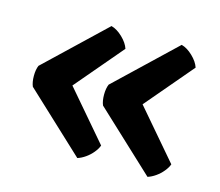

<svg xmlns="http://www.w3.org/2000/svg" viewBox="-72 -566 710 621"><g transform="rotate(15 283.0 -255.5)"><path d="M468.5 -34.5 270 -220Q264 -234 264 -255Q264 -276 270 -290L465 -475.5Q484 -470.5 502.8 -452.5Q521.5 -434.5 527.5 -416L392.5 -257L532.5 -93.5Q528.5 -82 518.2 -69.5Q508 -57 494.8 -47.8Q481.5 -38.5 468.5 -34.5ZM233.5 -34.5 35 -220Q29 -234 29 -255Q29 -276 35 -290L230 -475.5Q249 -470.5 267.8 -452.5Q286.5 -434.5 292.5 -416L157.5 -257L297.5 -93.5Q293.5 -82 283.2 -69.5Q273 -57 259.8 -47.8Q246.5 -38.5 233.5 -34.5Z"/></g></svg>

Font: Signika Light Medium
Style: Regular
Weight: 500
Version: Version 2.003;gftools[0.9.32]